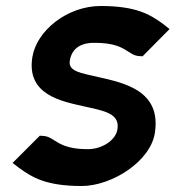

<svg xmlns="http://www.w3.org/2000/svg" viewBox="-20 -610 586 641"><path d="M22 -66 43 -50C87 -18 133 11 253 11C352 11 482 -70 497 -166C519 -307 396 -333 307 -353C252 -366 207 -371 213 -407C219 -446 247 -468 297 -467C399 -467 405 -427 442 -423L456 -422L546 -513L526 -529C482 -561 436 -590 316 -590C205 -590 102 -508 88 -419C68 -294 184 -272 260 -255C327 -240 381 -232 372 -178C366 -141 320 -112 273 -112C171 -112 165 -152 127 -156L113 -157Z"/></svg>

Font: Charger Sport
Style: UltNrwObl
Weight: 1000
Designer: Jasper
Foundry: Cannot Into Space Fonts
Version: Version 1.1